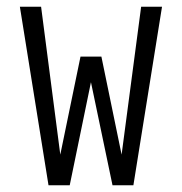

<svg xmlns="http://www.w3.org/2000/svg" viewBox="-20 -550 540 570"><path d="M124 0H187L250 -306L314 0H376L461 -530H399L341 -91L281 -382H219L159 -91L102 -530H39Z"/></svg>

Font: Iosevka SS09 Light
Style: Regular
Weight: 300
Monospace: yes
Designer: Belleve Invis
Foundry: Belleve Invis
Version: Version 5.2.1; ttfautohint (v1.8.3)